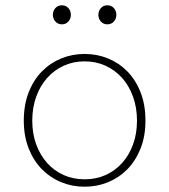

<svg xmlns="http://www.w3.org/2000/svg" viewBox="-20 -694 640 726"><path d="M300 12Q253 12 211.5 -5Q170 -22 138.5 -54Q107 -86 88.5 -132.5Q70 -179 70 -238Q70 -298 88.5 -345Q107 -392 138.5 -424Q170 -456 211.5 -473Q253 -490 300 -490Q347 -490 388.5 -473Q430 -456 461.5 -424Q493 -392 511.5 -345Q530 -298 530 -238Q530 -179 511.5 -132.5Q493 -86 461.5 -54Q430 -22 388.5 -5Q347 12 300 12ZM300 -16Q343 -16 379 -32Q415 -48 441.5 -77.5Q468 -107 483 -147.5Q498 -188 498 -238Q498 -287 483 -328.5Q468 -370 441.5 -399.5Q415 -429 379 -445.5Q343 -462 300 -462Q257 -462 221 -445.5Q185 -429 158.5 -399.5Q132 -370 117 -328.5Q102 -287 102 -238Q102 -188 117 -147.5Q132 -107 158.5 -77.5Q185 -48 221 -32Q257 -16 300 -16ZM214 -602Q199 -602 189.5 -612.5Q180 -623 180 -638Q180 -653 189.5 -663.5Q199 -674 214 -674Q229 -674 238.5 -663.5Q248 -653 248 -638Q248 -623 238.5 -612.5Q229 -602 214 -602ZM386 -602Q371 -602 361.5 -612.5Q352 -623 352 -638Q352 -653 361.5 -663.5Q371 -674 386 -674Q401 -674 410.5 -663.5Q420 -653 420 -638Q420 -623 410.5 -612.5Q401 -602 386 -602Z"/></svg>

Font: Source Code Pro ExtraLight
Style: Regular
Weight: 200
Monospace: yes
Designer: Paul D. Hunt, Teo Tuominen
Foundry: Adobe Systems Incorporated
Version: Version 2.030;PS 1.000;hotconv 16.6.51;makeotf.lib2.5.65220